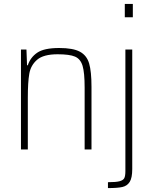

<svg xmlns="http://www.w3.org/2000/svg" viewBox="-20 -763 782 980"><path d="M87 -510H115L118 -430H122Q135 -470 170 -494Q205 -518 282 -518Q353 -518 388 -499Q423 -480 435 -439Q447 -398 447 -320V0H412V-315Q412 -392 401.5 -427Q391 -462 363 -474Q335 -486 274 -486Q202 -486 169.5 -458Q137 -430 129.5 -386.5Q122 -343 122 -264V0H87ZM617 -675V-743H658V-675ZM620 110V-510H655V100Q655 145 642 165.5Q629 186 604.5 191.5Q580 197 531 197V167Q572 167 590.5 162Q609 157 614.5 146Q620 135 620 110Z"/></svg>

Font: Saira Semi Condensed Thin
Style: Regular
Weight: 100
Width: 4
Designer: Hector Gatti with collaboration of the Omnibus-Type team
Foundry: Omnibus-Type
Version: Version 1.001; ttfautohint (v1.8)